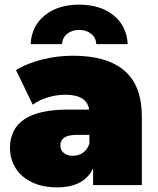

<svg xmlns="http://www.w3.org/2000/svg" viewBox="-20 -797 679 827"><path d="M591 -294V0H381V-72Q342 10 226 10Q177 10 139.5 -3Q102 -16 76 -39Q50 -62 36.5 -93Q23 -124 23 -160Q23 -241 84.5 -283Q146 -325 273 -325H364Q354 -389 261 -389Q224 -389 186 -377.5Q148 -366 121 -346L49 -495Q73 -510 102 -521.5Q131 -533 163 -541Q195 -549 228.5 -553Q262 -557 295 -557Q440 -557 515.5 -493Q591 -429 591 -294ZM365 -178V-216H309Q240 -216 240 -170Q240 -151 254.5 -138.5Q269 -126 294 -126Q318 -126 337 -139Q356 -152 365 -178ZM321 -777Q412 -777 469 -731Q526 -685 530 -607H395Q393 -635 372.5 -651.5Q352 -668 321 -668Q290 -668 269.5 -651.5Q249 -635 247 -607H112Q116 -685 173 -731Q230 -777 321 -777Z"/></svg>

Font: CMG Sans Black
Style: Regular
Weight: 900
Designer: Julieta Ulanovsky
Foundry: Julieta Ulanovsky
Version: Version 7.200